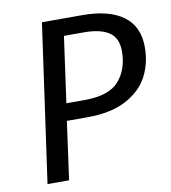

<svg xmlns="http://www.w3.org/2000/svg" viewBox="-79 -757 733 825"><g transform="rotate(-10 288.0 -344.5)"><path d="M576 -507Q576 -438 546.5 -381Q517 -324 450.5 -288.5Q384 -253 280 -253H191L156 0H62L159 -689H336Q451 -689 513.5 -643.5Q576 -598 576 -507ZM476 -507Q476 -565 438.5 -590Q401 -615 329 -615H242L202 -328H282Q389 -328 432.5 -378.5Q476 -429 476 -507Z"/></g></svg>

Font: Fira Sans
Style: Italic
Weight: 400
Italic angle: -8°
Designer: bBox Type GmbH & Carrois Corporate GbR & Edenspiekermann AG
Foundry: bBox Type GmbH & Carrois Corporate GbR & Edenspiekermann AG
Version: Version 4.301